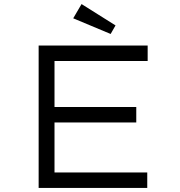

<svg xmlns="http://www.w3.org/2000/svg" viewBox="-20 -924 886 944"><path d="M170 0V-700H706V-624H248V-76H704V0ZM211 -322V-398H650V-322ZM524 -757 340 -834 381 -904 548 -799Z"/></svg>

Font: Lexend Tera Light
Style: Regular
Weight: 300
Designer: Bonnie Shaver-Troup, Thomas Jockin
Foundry: Lexend
Version: Version 1.007